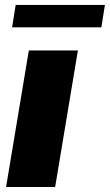

<svg xmlns="http://www.w3.org/2000/svg" viewBox="-20 -747 439 767"><path d="M4.3 0 95.2 -545.5H291.2L200.3 0ZM399.1 -727.3 384.9 -637.8H28.4L42.6 -727.3Z"/></svg>

Font: Karasuma Gothic
Style: Italic
Weight: 900
Italic angle: -9.39999°
Designer: Rasmus Andersson / Ryoko Nishizuka
Foundry: Genbu
Version: Version 1.00